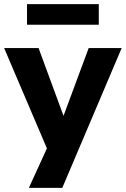

<svg xmlns="http://www.w3.org/2000/svg" viewBox="-20 -731 610 931"><path d="M120 180 226 -52V32L0 -498H167L294 -153H282L410 -498H570L282 180ZM111 -611V-711H459V-611Z"/></svg>

Font: Nunito Sans 9pt ExtraBold
Style: Regular
Weight: 800
Version: Version 3.101;gftools[0.9.27]